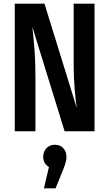

<svg xmlns="http://www.w3.org/2000/svg" viewBox="-20 -711 592 1040"><path d="M492 0H330L155 -566Q163 -494 167.5 -433.5Q172 -373 172 -290V0H60V-691H221L396 -125Q390 -161 384.5 -227Q379 -293 379 -361V-691H492ZM340 139Q340 154 335.5 170Q331 186 318 218L281 309H218L245 194Q214 174 214 139Q214 111 231.5 92Q249 73 277 73Q305 73 322.5 91.5Q340 110 340 139Z"/></svg>

Font: Fira Sans Extra Condensed Medium
Style: Regular
Weight: 500
Width: 1
Designer: Carrois Corporate & Edenspiekermann AG
Foundry: Carrois Corporate GbR & Edenspiekermann AG
Version: Version 4.203